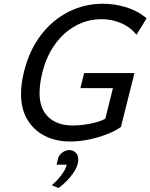

<svg xmlns="http://www.w3.org/2000/svg" viewBox="-20 -730 789 1007"><path d="M685.1 -346.7 614.3 -64.5Q587.9 -44.4 543.2 -26.9Q498.5 -9.3 447.3 1.5Q396 12.2 348.6 12.2Q273.4 12.2 215.1 -17.3Q156.7 -46.9 123.5 -102.5Q90.3 -158.2 90.3 -237.3Q90.3 -292.5 106 -354.5Q134.8 -469.2 196.5 -548.6Q258.3 -627.9 342 -669.2Q425.8 -710.4 519 -710.4Q582 -710.4 642.6 -691.7Q703.1 -672.9 749 -633.8L695.8 -547.9Q663.1 -588.4 614.5 -608.9Q565.9 -629.4 513.7 -629.4Q439.5 -629.4 376.5 -594.7Q313.5 -560.1 268.6 -497.6Q223.6 -435.1 202.6 -351.6Q187.5 -291 187.5 -240.7Q187.5 -159.7 234.1 -115.7Q280.8 -71.8 360.8 -71.8Q390.1 -71.8 422.6 -76.2Q455.1 -80.6 484.1 -88.6Q513.2 -96.7 532.2 -107.4L572.3 -267.6H401.4L421.4 -346.7ZM276.4 133.8 286.1 95.7Q294.4 77.6 310.5 67.4Q326.7 57.1 343.3 57.1Q363.3 57.1 377 70.6Q390.6 84 390.6 106.4Q390.6 142.1 359.6 184.1Q328.6 226.1 286.6 256.3L251.5 241.2Q265.6 230 282 212.4Q298.3 194.8 311.8 174.1Q325.2 153.3 330.1 133.8Z"/></svg>

Font: Andika
Style: Italic
Weight: 400
Italic angle: -14°
Designer: Victor Gaultney, Annie Olsen, Julie Remington, Don Collingsworth, Eric Hays, Becca Hirsbrunner
Foundry: SIL International
Version: Version 6.101